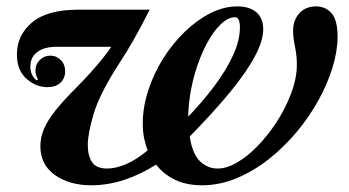

<svg xmlns="http://www.w3.org/2000/svg" viewBox="-20 -554 1063 585"><path d="M258 10.5Q191.5 10.5 147.2 -20.8Q103 -52 103 -109Q103 -135.5 114.2 -161.8Q125.5 -188 149.5 -218Q173.5 -248 211.5 -286Q236.5 -311 257.5 -334.5Q278.5 -358 294.2 -377.8Q310 -397.5 319 -411.5H153.5Q114.5 -411.5 93.5 -395.5Q72.5 -379.5 72.5 -351Q72.5 -336.5 78 -325.5Q83.5 -314.5 92 -309L95.5 -313Q93 -317 90.5 -323.8Q88 -330.5 88 -339Q88 -358 101.2 -371.2Q114.5 -384.5 133 -384.5Q152 -384.5 165.2 -371Q178.5 -357.5 178.5 -337Q178.5 -315.5 164.2 -302Q150 -288.5 124 -288.5Q89 -288.5 60.2 -314.5Q31.5 -340.5 31.5 -388Q31.5 -446.5 77.5 -485.5Q123.5 -524.5 219 -524.5H436Q422 -496.5 409.8 -473.8Q397.5 -451 386.8 -432Q376 -413 366 -396.8Q356 -380.5 346.5 -366Q284.5 -270.5 266 -209.2Q247.5 -148 247.5 -112.5Q247.5 -79 260.5 -59.8Q273.5 -40.5 306.5 -40.5Q333 -40.5 364 -53.8Q395 -67 430 -96Q423.5 -112 419.2 -132.5Q415 -153 415 -177Q415 -227.5 431.8 -278.8Q448.5 -330 477.2 -375.8Q506 -421.5 543 -457.2Q580 -493 621 -513.8Q662 -534.5 703 -534.5Q740.5 -534.5 761.2 -516.5Q782 -498.5 782 -465Q782 -430.5 757.2 -383.5Q732.5 -336.5 682.8 -275.5Q633 -214.5 558 -138Q566.5 -84 589.8 -62.2Q613 -40.5 643 -40.5Q671 -40.5 702.2 -58.8Q733.5 -77 763.8 -108Q794 -139 819.5 -177Q848.5 -220.5 866.5 -268Q884.5 -315.5 884.5 -356.5Q884.5 -384 878.8 -412Q873 -440 873 -460.5Q873 -492.5 892 -513.5Q911 -534.5 943 -534.5Q972 -534.5 990.2 -513.8Q1008.5 -493 1008.5 -441.5Q1008.5 -398.5 993.2 -348.5Q978 -298.5 950 -248Q922 -197.5 884 -152Q845.5 -106 799 -69.2Q752.5 -32.5 701 -11Q649.5 10.5 595.5 10.5Q547.5 10.5 512.8 -6.5Q478 -23.5 455.5 -52.5Q410.5 -23.5 360.2 -6.5Q310 10.5 258 10.5ZM553.5 -198.5Q598.5 -245.5 634 -293Q669.5 -340.5 690.2 -385.8Q711 -431 711 -471Q711 -501.5 696 -501.5Q674.5 -501.5 651.5 -479Q628.5 -456.5 608.2 -417.8Q588 -379 573.8 -330.2Q559.5 -281.5 555 -229Q553.5 -212 553.5 -198.5Z"/></svg>

Font: Libre Caslon Text
Style: Italic
Weight: 400
Italic angle: -22.583°
Designer: Pablo Impallari, Rodrigo Fuenzalida, Katja Schimmel
Foundry: Pablo Impallari, Rodrigo Fuenzalida
Version: Version 2.000